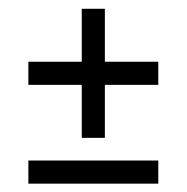

<svg xmlns="http://www.w3.org/2000/svg" viewBox="-20 -473 434 446"><path d="M45.9 -275.9V-329.6H347.7V-275.9ZM45.9 -46.4V-100.1H347.7V-46.4ZM169.9 -152.8V-452.6H223.6V-152.8Z"/></svg>

Font: Markazi Text
Style: Regular
Weight: 400
Designer: Borna Izadpanah (Arabic designer), Fiona Ross (Arabic design director) and Florian Runge (Latin designer)
Foundry: Borna Izadpanah and Florian Runge
Version: Version 1.000